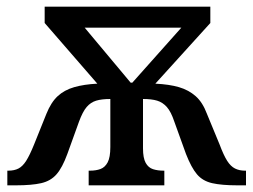

<svg xmlns="http://www.w3.org/2000/svg" viewBox="-20 -556 760 576"><path d="M2 0V-44H5Q23 -44 35.5 -50.5Q48 -57 58.5 -73.5Q69 -90 82 -122L119 -214Q133 -249 153 -267.5Q173 -286 202.5 -294.5Q232 -303 272 -305L114 -487V-536H611V-487L446 -305Q488 -303 517 -294.5Q546 -286 567 -267.5Q588 -249 601 -214L639 -122Q651 -90 661.5 -73.5Q672 -57 685 -50.5Q698 -44 715 -44H718V0H692Q645 0 616.5 -6.5Q588 -13 571 -33Q554 -53 538 -94L503 -191Q493 -221 480.5 -235Q468 -249 451.5 -254Q435 -259 409 -259V-111Q409 -82 417 -67.5Q425 -53 439 -48.5Q453 -44 471 -44H473V0H246V-44H250Q268 -44 281.5 -49Q295 -54 303 -69Q311 -84 311 -115V-259Q285 -259 268.5 -254Q252 -249 240 -235Q228 -221 217 -191L182 -94Q167 -53 149.5 -33Q132 -13 103.5 -6.5Q75 0 28 0ZM372 -308H377L524 -473H234Z"/></svg>

Font: ET Text
Style: Regular
Weight: 470
Designer: Monotype Design Team
Foundry: Monotype Imaging Inc.
Version: Version 2.009